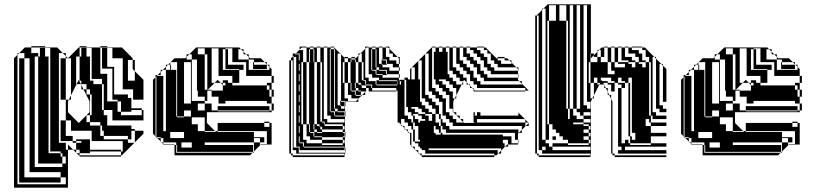

<svg xmlns="http://www.w3.org/2000/svg" viewBox="-20 -720 3772 890"><path d="M381 -474H357V-498H381ZM477 -474H453V-498H477ZM189 -474H165V-498H189ZM461 -266H453V-210H461V-186H477V-162H501V-210H461ZM405 -402V-450H397V-402ZM213 -402V-450H205V-402ZM93 -442H69V-450H93ZM285 -442H261V-450H285ZM405 -402H397V-354H405ZM213 -354V-402H205V-354ZM213 -306V-354H205V-306ZM461 -266V-330H453V-354H397V-346H413V-330H453V-266ZM213 -258V-306H205V-258ZM213 -210V-258H205V-210ZM213 -162V-210H205V-162ZM213 -114V-162H205V-114ZM285 -154H261V-162H285ZM605 -90V-114H589V-90ZM213 -66V-114H205V-66ZM213 -66H205V-18H213ZM549 -18V-66H397V-26H541V-18ZM285 38V6H269V-10H261V-18H205V-10H261V6H269V38ZM269 54V38H157V-458H141V54ZM261 126H69V102H261ZM285 -410H261V-442H285ZM477 -442H453V-410H477ZM93 -410H69V-442H93ZM93 -314V-346H69V-314ZM509 -314V-346H501V-314ZM285 -314H261V-346H285ZM93 -218V-250H69V-218ZM93 -122V-154H69V-122ZM285 -122H261V-154H285ZM93 -26V-58H69V-26ZM541 6H349V0H345L335 -10H333V-12L319 -26H295V-50L319 -26H333V-12L335 -10H349V0H541ZM93 38H69V70H93ZM93 6H69V-26H93V-18H117V-66H93V-58H69V-90H93V-66H117V-114H93V-90H69V-122H93V-114H117V-162H93V-154H69V-186H93V-162H117V-210H93V-186H69V-218H93V-210H117V-258H93V-250H69V-282H93V-258H117V-306H93V-282H69V-314H93V-306H117V-354H93V-346H69V-378H93V-354H117V-402H93V-378H69V-410H93V-402H117V-450H93V-474H69L95 -500H125V-474H157V-458H165V-474H189V-458H205V-450H213V-498H189V-500H125V-506H189V-500H245L271 -474H285V-460L295 -450L345 -500H349V-458H357V-474H381V-458H397V-450H405V-498H381V-500H349V-506H381V-500H445V-378H477V-250H525V-202H541V-186H637V-210H589V-202H541V-250H525V-258H501V-282H573V-266H589V-258H597V-306H509V-282H501V-314H509V-306H549V-354H509V-346H501V-378H509V-354H549V-402H509V-378H501V-402H453V-410H509V-402H549V-450H477V-442H453V-474H477V-450H501V-498H477V-500H445V-506H477V-500H545L595 -450V-442H605V-410H595V-442H573V-346H605V-390L595 -400V-410H605V-390L645 -350V-258H589V-218H637V-210H645V-162H477V-138H589V-122H605V-114H645V-100L605 -60V-58H603L605 -60V-90H589V-74H573V-90H461V-114H453V-138H445V-154H397V-186H381V-154H397V-138H445V-90H461V-74H573V-58H603L545 0H541V-18H397V-10H349V-26H333V-58H317V-66H261V-90H317V-66H333V-58H357V-66H333V-74H397V-66H405V-114H285V-90H261V-122H285V-114H309V-162H285V-258H261V-282H285V-258H299L295 -250V-200L345 -150L395 -200V-250L367 -306H357V-326L355 -330H335L345 -350L355 -330H357V-326L367 -306H381V-282H397V-186H405V-282H397V-306H381V-330H357V-346H349V-458H333V-330H335L309 -278V-258H299L309 -278V-306H285V-282H261V-314H285V-306H309V-354H285V-346H261V-378H285V-354H309V-402H285V-378H261V-410H285V-402H309V-450H285V-460L271 -474H253V-58H285V-26H295V150H45V-450L61 -466V-474H69L61 -466V134H285V102H261V78H93V102H69V70H93V78H117V30H93V38H69V6H93V30H117V-18H93Z M725 -396H735L725 -386V-372H711L725 -386ZM941 -396V-468H929V-496H897V-468H929V-396ZM1085 -492V-444H1133V-456L1121 -468H1109V-480L1097 -492ZM1153 -432H1157V-420H1153ZM833 -240H865V-432H833ZM1217 -400H1153V-420H1217ZM801 -336V-368H797V-336ZM801 -272V-304H797V-272ZM961 -272V-300H941V-272ZM801 -208V-240H797V-208ZM929 -176H869V-144H897V-112H929V-108H981L977 -112H929ZM797 -180H749V-252H797V-240H801V-272H797V-252H749V-324H797V-304H801V-336H797V-324H749V-396H735L749 -410V-420H759L749 -410V-396H797V-368H801V-400H773V-396H769V-420H759L769 -430V-432H771L769 -430V-420H773V-400H801V-432H771L789 -450H839L845 -456V-468H857L845 -456V-444H869V-252H929V-240H961V-208H989V-204H1229V-208H989V-228H1229V-208H1239V-200H939V-150L977 -112H989V-108H1157V-84H1205V-80H1217V-112H989V-150H1205V-132H1229V-150H1205V-156H1229V-150H1239V-50H1217V-48H1187L1189 -50H1217V-80H1205V-60H1185V-80H1157V-60H1185V-48H1187L1157 -18V-12H1151L1157 -18V-60H929V-48H1153V-16H801V-36H869V-60H821V-36H801V-48H797V-60H737V-80H725V-84H705V-366L701 -362V-88L709 -80H725V-64L729 -60H737V-52L739 -50H789V-48H797V-12H1151L1139 0H789V-48H737V-52L729 -60H725V-64L709 -80H705V-84H701V-88L689 -100V-350L701 -362V-372H711L707 -368H737V-112H749V-180H801V-176H833V-180H801V-208H797ZM1229 -396V-410L1219 -420H1217V-422L1207 -432H1157V-444H1133V-396ZM941 -324V-396H929V-324ZM1249 -272H1239V-304H1229V-324H1217V-336H1239V-304H1249ZM1057 -336V-368H993V-496H961V-336H975L943 -304H961V-300H1013V-326L1003 -336H975L989 -350L1003 -336H1013V-326L1015 -324H1025V-336H1013V-348H1037V-336ZM941 -324H929V-304H941V-302L943 -304H941ZM929 -208V-240H897V-208ZM941 -252H929V-272H897V-300H893V-444H869V-468H857L889 -500H1089L1097 -492H1109V-480L1121 -468H1133V-456L1139 -450H1189L1207 -432H1217V-422L1219 -420H1229V-410L1239 -400V-368H1249V-336H1239V-368H1121V-400H1109V-396H1089V-400H1025V-420H1109V-400H1121V-432H1037V-420H1025V-444H1037V-432H1057V-464H1037V-444H1025V-468H1037V-464H1057V-496H1025V-492H1037V-468H1025V-492H1013V-396H1089V-336H1057V-324H1217V-304H1229V-272H1239V-240H1249V-208H1239V-240H1217V-252H1025V-240H993V-272H941ZM833 -208V-180H865V-208ZM833 -80V-108H769V-80Z M1369 -488H1385V-432H1401V-336H1413V-432H1401V-500H1379L1369 -490ZM1833 -440H1829V-450L1823 -456H1801V-472H1785V-494L1779 -500H1769V-504H1785V-494L1823 -456H1833ZM1337 -408V-424H1329V-408ZM1369 -424H1365V-440H1369ZM1749 -444H1753V-440H1749ZM1773 -420H1753V-424H1749V-440H1769V-424H1773ZM1833 -392H1829V-408H1801V-424H1773V-444H1753V-500H1737V-504H1753V-500H1769V-456H1785V-440H1817V-424H1829V-408H1833ZM1725 -396H1737V-392H1725ZM1725 -348H1737V-344H1725ZM1701 -300V-312H1705V-300H1817V-312H1705V-300ZM1629 -300H1641V-296H1629ZM1337 -248V-264H1329V-248ZM1337 -232V-248H1329V-232ZM1557 -252H1561V-248H1557ZM1533 -204H1545V-200H1533ZM1337 -152V-168H1329V-152ZM1337 -136V-152H1329V-136ZM1437 -108H1449V-104H1437ZM1437 -132H1417V-144H1413V-240H1385V-336H1401V-240H1413V-336H1385V-432H1377V-144H1385V-72H1401V-56H1473V-48H1569V-56H1473V-72H1417V-88H1401V-144H1385V-240H1401V-144H1413V-108H1417V-104H1433V-88H1437V-84H1473V-72H1569V-56H1577V-72H1569V-84H1473V-88H1437V-104H1473V-108H1449V-120H1437ZM1433 -456V-468H1417V-456ZM1337 -312V-328H1329V-312ZM1433 -440V-444H1417V-440ZM1369 -376H1365V-392H1369ZM1605 -444V-432H1609V-444ZM1833 -424H1829V-440H1833ZM1337 -392V-408H1329V-392ZM1725 -396H1705V-420H1721V-408H1725ZM1337 -376V-392H1329V-376ZM1773 -372H1753V-376H1725V-392H1769V-376H1773ZM1369 -328H1365V-344H1369ZM1337 -360V-376H1329V-360ZM1337 -344V-360H1329V-344ZM1337 -328V-344H1329V-328ZM1369 -280H1365V-296H1369ZM1629 -324V-336H1625V-324ZM1641 -472H1651L1641 -462V-432H1657V-348H1665V-344H1673V-328H1677V-324H1657V-328H1653V-336H1641V-432H1629V-444H1625V-450H1609V-456H1625V-450H1629L1641 -462ZM1337 -296V-312H1329V-296ZM1625 -312V-324H1609V-312ZM1629 -300H1609V-312H1629ZM1725 -420V-444H1705V-468H1721V-444H1725V-468H1705V-492H1701V-396H1705V-392H1721V-376H1725V-372H1753V-360H1829V-344H1833V-328H1829V-344H1821V-348H1737V-360H1705V-376H1689V-500H1679L1673 -494V-360H1689V-344H1721V-328H1725V-324H1821V-328H1725V-344H1821V-328H1829V-300H1817V-296H1689V-312H1677V-324H1701V-312H1705V-328H1677V-348H1665V-432H1657V-472H1651L1673 -494V-504H1689V-500H1705V-492H1721V-468H1725V-492H1721V-500H1705V-504H1721V-500H1737V-424H1749V-420H1753V-408H1785V-392H1829V-376H1833V-360H1829V-376H1773V-396H1737V-408H1725V-420H1705V-444H1721V-420ZM1337 -280V-296H1329V-280ZM1369 -232H1365V-248H1369ZM1629 -324H1609V-336H1605V-432H1593V-450H1579L1577 -452V-456H1593V-450H1609V-444H1625V-432H1629V-336H1641V-328H1653V-324H1657V-312H1677V-300H1679L1673 -294V-280H1659L1673 -294V-296H1653V-300H1641V-312H1629ZM1337 -264V-280H1329V-264ZM1473 -240V-336H1449V-432H1437V-444H1417V-456H1433V-444H1437V-468H1417V-492H1413V-432H1417V-440H1433V-432H1437V-336H1465V-240ZM1337 -200V-216H1329V-200ZM1369 -184H1365V-200H1369ZM1337 -216V-232H1329V-216ZM1437 -132V-144H1433V-132ZM1533 -204H1513V-228H1529V-216H1533ZM1337 -184V-200H1329V-184ZM1369 -136H1365V-152H1369ZM1577 -184H1533V-200H1577ZM1337 -168V-184H1329V-168ZM1473 -240H1449V-336H1437V-240H1465V-156H1473V-152H1481V-144H1485V-136H1569V-120H1577V-136H1569V-144H1485V-156H1473ZM1337 -120V-136H1329V-120ZM1369 -88H1365V-104H1369ZM1337 -104V-120H1329V-104ZM1437 -108H1417V-132H1433V-120H1437ZM1337 -88V-104H1329V-88ZM1337 -72V-88H1329V-72ZM1337 -56V-72H1329V-56ZM1337 -40V-56H1329V-40ZM1337 -40H1329V-24H1337ZM1577 -24H1369V-40H1353V-60H1369V-56H1385V-40H1389V-36H1577ZM1369 -72V-88H1365V-84H1353V-108H1365V-104H1369V-120H1365V-108H1353V-132H1365V-120H1369V-136H1365V-132H1353V-156H1365V-152H1369V-168H1365V-156H1353V-180H1365V-168H1369V-184H1365V-180H1353V-204H1365V-200H1369V-216H1365V-204H1353V-228H1365V-216H1369V-232H1365V-228H1353V-252H1365V-248H1369V-264H1365V-252H1353V-276H1365V-264H1369V-280H1365V-276H1353V-300H1365V-296H1369V-312H1365V-300H1353V-324H1365V-312H1369V-328H1365V-324H1353V-348H1365V-344H1369V-360H1365V-348H1353V-372H1365V-360H1369V-376H1365V-372H1353V-396H1365V-392H1369V-408H1365V-396H1353V-420H1365V-408H1369V-424H1365V-420H1353V-444H1365V-440H1369V-456H1365V-444H1353V-456H1341V-462L1337 -458V-456H1341V-36H1365V-12H1579V0H1577V-8H1353V-24H1329V-8H1337V0H1577V8H1337V0H1329V-8H1321V-440H1329V-424H1337V-440H1329V-450L1337 -458V-472H1351L1347 -468H1365V-456H1369V-472H1351L1369 -490V-504H1401V-500H1417V-492H1433V-468H1437V-492H1433V-500H1417V-504H1433V-500H1449V-432H1465V-336H1473V-432H1465V-500H1449V-504H1465V-500H1481V-168H1497V-152H1577V-168H1513V-184H1497V-500H1481V-504H1497V-500H1513V-492H1529V-468H1533V-492H1529V-500H1513V-504H1529V-500L1557 -472H1561V-468L1577 -452V-432H1593V-336H1605V-300H1609V-296H1625V-280H1629V-276H1653V-280H1629V-296H1653V-280H1659L1641 -262V-248H1593V-250H1629L1641 -262V-264H1609V-280H1593V-336H1577V-432H1569V-336H1577V-264H1593V-250H1581V-228H1579V-250H1581V-252H1561V-468L1557 -472H1545V-232H1557V-228H1561V-216H1577V-228H1561V-232H1557V-248H1577V-228H1579V-204H1581V-180H1579V-204H1545V-216H1533V-228H1513V-252H1529V-228H1533V-252H1513V-276H1529V-252H1533V-276H1513V-300H1529V-276H1533V-300H1513V-324H1529V-300H1533V-324H1513V-348H1529V-324H1533V-348H1513V-372H1529V-348H1533V-372H1513V-396H1529V-372H1533V-396H1513V-420H1529V-396H1533V-420H1513V-444H1529V-420H1533V-444H1513V-468H1529V-444H1533V-468H1513V-492H1509V-204H1513V-200H1529V-184H1533V-180H1579V-108H1581V-84H1579V-108H1569V-120H1473V-132H1465V-136H1461V-144H1449V-240H1437V-144H1449V-136H1461V-132H1465V-120H1473V-108H1569V-104H1577V-88H1569V-84H1579V-36H1581V-12H1579V-36H1577V-40H1389V-60H1369V-72H1365V-60H1353V-84H1365V-72Z M2063 -456V-472H2055V-456ZM2063 -440V-456H2055V-440ZM2063 -424V-440H2055V-424ZM2063 -408V-424H2055V-408ZM2063 -408H2055V-392H2063ZM2351 -424V-430L2341 -440H2319V-450H2287V-456H2319V-450H2331L2341 -440H2351V-430L2373 -408H2383V-392H2381V-400L2373 -408H2287V-424H2271V-440H2255V-472H2239V-488H2223V-500H2191V-504H2223V-500H2231L2281 -450H2287V-440H2303V-424ZM2383 -360H2381V-376H2255V-392H2239V-408H2223V-440H2207V-456H2191V-472H2175V-488H2159V-500H2143V-504H2159V-500H2191V-488H2207V-472H2223V-456H2239V-424H2255V-408H2271V-392H2381V-376H2383ZM1935 -328V-344H1927V-328ZM1839 -312H1831V-328H1839ZM1935 -312V-328H1927V-312ZM1839 -296H1831V-312H1839ZM1935 -296V-312H1927V-296ZM2399 -328V-332L2387 -344H2223V-360H2207V-376H2191V-408H2175V-424H2159V-440H2143V-456H2127V-500H2111V-504H2127V-500H2143V-472H2159V-456H2175V-440H2191V-424H2207V-392H2223V-376H2239V-360H2381V-350L2387 -344H2399V-332L2431 -300H2415V-312H2191V-328H2175V-344H2159V-376H2143V-392H2127V-408H2111V-424H2095V-500H2079V-504H2095V-500H2111V-440H2127V-424H2143V-408H2159V-392H2175V-360H2191V-344H2207V-328ZM1935 -280V-296H1927V-280ZM1839 -264H1831V-280H1839ZM1935 -280H1927V-264H1935ZM1839 -248H1831V-264H1839ZM1839 -232H1831V-248H1839ZM1839 -216H1831V-232H1839ZM1839 -184H1831V-200H1839ZM1839 -184V-168H1831V-184ZM2191 -168V-152H2415V-166L2413 -168H2191V-152H2181V-168ZM1903 -72V-64H1927V-72H1919V-136H1903V-152H1895V-168H1919V-152H1927V-160H1951V-168H1935V-184H1919V-192H1895V-184H1903V-168H1895V-184H1887V-200H1871V-224H1863V-350H1855V-184H1871V-168H1887V-152H1895V-120H1903V-104H1895V-120H1887V-136H1871V-152H1855V-168H1839V-152H1831V-168H1839V-142L1845 -136H1855V-126L1861 -120H1871V-110L1877 -104H1887V-44L1891 -40H1903V-28L1907 -24H1919V-12L1923 -8H1935V0H2271V8H1935V0H1931L1923 -8H1919V-12L1907 -24H1903V-28L1891 -40H1887V-44L1881 -50V-100L1877 -104H1871V-110L1861 -120H1855V-126L1845 -136H1839V-142L1831 -150V-152H1823V-344H1831V-328H1839V-344H1831V-350H1855V-360H1871V-352H1881V-400L1887 -406V-408H1889L1887 -406V-352H1903V-408H1889L1919 -438V-440H1921L1919 -438V-352H1927V-344H1935V-440H1921L1951 -470V-472H1953L1951 -470V-280H1967V-264H1983V-248H1999V-232H2015V-192H2023V-184H2031V-248H2015V-264H1999V-280H1983V-296H1967V-472H1953L1981 -500H1983V-312H1999V-296H2015V-280H2031V-264H2047V-200H2063V-184H2079V-168H2095V-152H2127V-154L2113 -168H2111V-170L2097 -184H2095V-186L2081 -200H2079V-216H2063V-280H2047V-296H2031V-312H2015V-328H1999V-352H1991V-480H1999V-500H1983V-504H1999V-500H2015V-480H2031V-500H2015V-504H2031V-500H2047V-480H2055V-472H2063V-500H2047V-504H2063V-500H2079V-408H2095V-392H2111V-376H2127V-360H2143V-338L2153 -328H2159V-322L2169 -312H2175V-306L2181 -300H2415V-296H2175V-306L2169 -312H2159V-322L2153 -328H2143V-338L2131 -350L2127 -342V-328H2120L2127 -342V-344H2111V-360H2095V-376H2079V-392H2055V-376H2063V-360H2079V-344H2095V-328H2120L2095 -278V-264H2088L2095 -278V-312H2079V-328H2063V-344H2047V-352H2015V-344H2031V-328H2047V-312H2063V-296H2079V-264H2088L2081 -250V-200H2095V-186L2097 -184H2111V-170L2113 -168H2127V-154L2131 -150H2181V-152H2175V-200H2181V-184H2191V-200H2207V-184H2383V-198L2381 -200H2383V-198L2413 -168H2415V-166L2429 -152H2431V-136H2417L2431 -150L2429 -152H2415V-136H2417L2399 -118V-104H2385L2399 -118V-136H2079V-152H2063V-168H2047V-184H2023V-168H2031V-152H2047V-136H2063V-120H2383V-104H2385L2381 -100V-72H2383V-56H2381V-72H2367V-104H2047V-120H2023V-104H2031V-96H2311V-88H2351V-56H2381V-50H2335V-40H2321L2331 -50H2335V-72H2311V-56H2319V-40H2321L2303 -22V-8H2289L2303 -22V-32H1967V-24H2287V-8H2289L2281 0H2271V-8H1951V-24H1935V-32H1927V-40H1919V-56H1903V-64H1895V-72ZM1839 -280H1831V-296H1839ZM1839 -200H1831V-216H1839ZM2191 -184V-168H2181V-184ZM1983 -200V-192H1999V-152H2015V-136H2023V-120H2031V-136H2023V-168H2015V-192H1999V-216H1983V-232H1967V-248H1951V-264H1927V-248H1935V-232H1951V-216H1967V-200ZM1951 -184H1967V-160H1983V-192H1951V-200H1935V-216H1919V-224H1887V-216H1903V-200H1919V-192H1951ZM1999 -104V-96H2023V-104H2015V-120H1999V-136H1991V-104ZM1903 -88H1895V-104H1903ZM1903 -72H1895V-88H1903Z M2477 -616V-632H2469V-616ZM2637 -216V-696H2621V-216ZM2653 -216H2669V-696H2653ZM2613 -528V-624H2605V-696H2573V-648H2557V-696H2525V-624H2557V-648H2573V-624H2605V-528ZM2477 -472V-488H2469V-472ZM2477 -456V-472H2469V-456ZM2613 -432V-528H2605V-432ZM2477 -440V-456H2469V-440ZM2477 -424V-440H2469V-424ZM2477 -360V-376H2469V-360ZM2613 -336V-432H2605V-336ZM2477 -344V-360H2469V-344ZM2997 -240V-336H2989V-240ZM2613 -240V-336H2605V-240ZM2717 -216V-248H2701V-696H2685V-232H2701V-216ZM2997 -240H2989V-184H2997V-168H3005V-184H2997ZM2717 -184V-200H2685V-184ZM2637 -216V-184H2653V-168H2685V-152H2717V-168H2685V-184H2669V-200H2653V-216ZM2717 -120V-136H2709V-144H2685V-152H2637V-144H2685V-136H2709V-120ZM2717 -88V-104H2709V-120H2685V-104H2709V-88ZM2861 -56V-72H2845V-56ZM2477 -40H2469V-24H2477ZM2477 -600V-616H2469V-600ZM2477 -584V-600H2469V-584ZM2477 -568V-584H2469V-568ZM2477 -552V-568H2469V-552ZM2477 -536V-552H2469V-536ZM2477 -520V-536H2469V-520ZM2477 -504V-520H2469V-504ZM2477 -488V-504H2469V-488ZM2719 -450V-456H2725ZM2477 -408V-424H2469V-408ZM2749 -456H2719V-472H2717V-432H2749ZM2477 -392V-408H2469V-392ZM2477 -376V-392H2469V-376ZM2477 -264V-280H2469V-264ZM2477 -328V-344H2469V-328ZM2477 -312V-328H2469V-312ZM2477 -296V-312H2469V-296ZM2477 -280V-296H2469V-280ZM2477 -248V-264H2469V-248ZM2861 -216H2845V-264H2861ZM2477 -232V-248H2469V-232ZM2477 -216V-232H2469V-216ZM2477 -200V-216H2469V-200ZM2685 -72H2709V-56H2717V-72H2709V-88H2685ZM2861 -168H2845V-216H2861ZM2477 -184V-200H2469V-184ZM2477 -152V-168H2469V-152ZM2477 -168V-184H2469V-168ZM2973 -168V-144H2997V-152H2989V-168ZM2605 -216H2613V-168H2621V-216H2613V-240H2605ZM2861 -120H2845V-168H2861ZM2477 -136V-152H2469V-136ZM2861 -72H2845V-120H2861ZM2477 -120V-136H2469V-120ZM2477 -104V-120H2469V-104ZM2477 -88V-104H2469V-88ZM2477 -72V-88H2469V-72ZM2477 -56V-72H2469V-56ZM2477 -40V-56H2469V-40ZM2493 -40V-24H2509V-40ZM2509 -72V-680H2499L2519 -700H2719V-472H2733V-464L2725 -456H2733V-464L2749 -480V-488H2757L2749 -480V-456H2765V-488H2757L2769 -500H2781V-456H2765V-432H2797V-376H2829V-392H2813V-432H2797V-500H2781V-504H2797V-500H2813V-432H2829V-408H2877V-424H2845V-432H2829V-500H2813V-504H2829V-500H2845V-432H2893V-424H2909V-408H2925V-432H2893V-440H2861V-500H2845V-504H2861V-500H2877V-456H2909V-440H2925V-432H2941V-424H2957V-408H2973V-432H2941V-456H2925V-472H2893V-500H2877V-504H2893V-500H2909V-488H2941V-472H2957V-440H2973V-432H2989V-336H2997V-432H2989V-456H2973V-488H2957V-500H2909V-504H2957V-500H2969L3013 -456H3021V-448L3045 -424H3053V-416L3069 -400V-248H3053V-416L3045 -424H3037V-232H3053V-216H3069V-200H3037V-216H3021V-448L3013 -456H3005V-200H3021V-184H3069V-168H2997V-152H3069V-136H2997V-144H2973V-136H2997V-104H3069V-88H2997V-56H3069V-40H2877V-24H3069V-8H2845V-24H2861V-40H2845V-56H2877V-72H2893V-56H2901V-48H2997V-56H2901V-72H2925V-104H2909V-360H2893V-336H2901V-88H2909V-72H2901V-88H2893V-336H2877V-344H2861V-360H2845V-336H2877V-312H2861V-264H2845V-312H2861V-328H2845V-336H2829V-344H2813V-360H2765V-344H2766L2769 -350L2772 -344H2797V-336H2829V-296H2813V-328H2797V-336H2776L2780 -328H2781V-326L2788 -312H2797V-294L2804 -280H2813V-262L2819 -250V-8H2829V0H3069V8H2829V0H2819V-8H2813V-262L2804 -280H2797V-294L2788 -312H2781V-326L2780 -328H2758L2762 -336H2749V-360H2733V-336H2749V-328H2758L2733 -278V-264H2726L2733 -278V-336H2717V-432H2709V-336H2717V-264H2726L2719 -250V0H2717V-8H2493V-24H2469V-8H2477V0H2717V8H2477V0H2469V-8H2461V-648H2469V-632H2477V-648H2469V-650L2493 -674V-680H2499L2493 -674V-72H2509V-56H2525V-40H2541V-24H2717V-40H2541V-56H2613V-48H2709V-56H2613V-72H2589V-88H2573V-104H2557V-120H2541V-144H2525V-624H2517V-144H2525V-72H2541V-88H2557V-72Z M3173 -396H3183L3173 -386V-372H3159L3173 -386ZM3389 -396V-468H3377V-496H3345V-468H3377V-396ZM3533 -492V-444H3581V-456L3569 -468H3557V-480L3545 -492ZM3601 -432H3605V-420H3601ZM3281 -240H3313V-432H3281ZM3665 -400H3601V-420H3665ZM3249 -336V-368H3245V-336ZM3249 -272V-304H3245V-272ZM3409 -272V-300H3389V-272ZM3249 -208V-240H3245V-208ZM3377 -176H3317V-144H3345V-112H3377V-108H3429L3425 -112H3377ZM3245 -180H3197V-252H3245V-240H3249V-272H3245V-252H3197V-324H3245V-304H3249V-336H3245V-324H3197V-396H3183L3197 -410V-420H3207L3197 -410V-396H3245V-368H3249V-400H3221V-396H3217V-420H3207L3217 -430V-432H3219L3217 -430V-420H3221V-400H3249V-432H3219L3237 -450H3287L3293 -456V-468H3305L3293 -456V-444H3317V-252H3377V-240H3409V-208H3437V-204H3677V-208H3437V-228H3677V-208H3687V-200H3387V-150L3425 -112H3437V-108H3605V-84H3653V-80H3665V-112H3437V-150H3653V-132H3677V-150H3653V-156H3677V-150H3687V-50H3665V-48H3635L3637 -50H3665V-80H3653V-60H3633V-80H3605V-60H3633V-48H3635L3605 -18V-12H3599L3605 -18V-60H3377V-48H3601V-16H3249V-36H3317V-60H3269V-36H3249V-48H3245V-60H3185V-80H3173V-84H3153V-366L3149 -362V-88L3157 -80H3173V-64L3177 -60H3185V-52L3187 -50H3237V-48H3245V-12H3599L3587 0H3237V-48H3185V-52L3177 -60H3173V-64L3157 -80H3153V-84H3149V-88L3137 -100V-350L3149 -362V-372H3159L3155 -368H3185V-112H3197V-180H3249V-176H3281V-180H3249V-208H3245ZM3677 -396V-410L3667 -420H3665V-422L3655 -432H3605V-444H3581V-396ZM3389 -324V-396H3377V-324ZM3697 -272H3687V-304H3677V-324H3665V-336H3687V-304H3697ZM3505 -336V-368H3441V-496H3409V-336H3423L3391 -304H3409V-300H3461V-326L3451 -336H3423L3437 -350L3451 -336H3461V-326L3463 -324H3473V-336H3461V-348H3485V-336ZM3389 -324H3377V-304H3389V-302L3391 -304H3389ZM3377 -208V-240H3345V-208ZM3389 -252H3377V-272H3345V-300H3341V-444H3317V-468H3305L3337 -500H3537L3545 -492H3557V-480L3569 -468H3581V-456L3587 -450H3637L3655 -432H3665V-422L3667 -420H3677V-410L3687 -400V-368H3697V-336H3687V-368H3569V-400H3557V-396H3537V-400H3473V-420H3557V-400H3569V-432H3485V-420H3473V-444H3485V-432H3505V-464H3485V-444H3473V-468H3485V-464H3505V-496H3473V-492H3485V-468H3473V-492H3461V-396H3537V-336H3505V-324H3665V-304H3677V-272H3687V-240H3697V-208H3687V-240H3665V-252H3473V-240H3441V-272H3389ZM3281 -208V-180H3313V-208ZM3281 -80V-108H3217V-80Z"/></svg>

Font: Rubik Broken Fax
Style: Regular
Weight: 400
Designer: Hubert and Fischer, NaN
Foundry: Hubert and Fischer, NaN
Version: Version 2.201